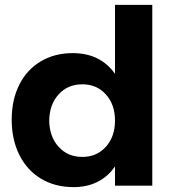

<svg xmlns="http://www.w3.org/2000/svg" viewBox="-20 -762 725 788"><path d="M605 -742V0H452V-79Q423 -37 380 -15.5Q337 6 282 6Q206 6 148.5 -28.5Q91 -63 59.5 -126Q28 -189 28 -271Q28 -352 59 -414Q90 -476 147 -510Q204 -544 278 -544Q392 -544 452 -459V-742ZM452 -267Q452 -333 414.5 -374.5Q377 -416 318 -416Q258 -416 220.5 -374.5Q183 -333 182 -267Q183 -201 220.5 -159.5Q258 -118 318 -118Q377 -118 414.5 -159.5Q452 -201 452 -267Z"/></svg>

Font: TypoPRO Montserrat Alternates
Style: Regular
Weight: 600
Designer: Julieta Ulanovsky
Foundry: Julieta Ulanovsky
Version: Version 6.001